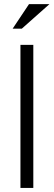

<svg xmlns="http://www.w3.org/2000/svg" viewBox="-20 -920 263 940"><path d="M80.1 0V-700.2H143.1V0ZM86.9 -779.8H42L122.1 -899.9H222.2Z"/></svg>

Font: Abel
Style: Regular
Weight: 400
Designer: Matthew Desmond
Foundry: Matthew Desmond
Version: Version 1.003